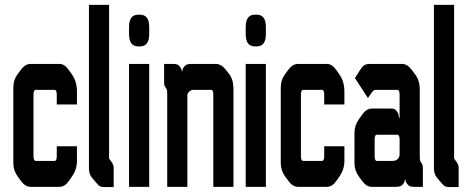

<svg xmlns="http://www.w3.org/2000/svg" viewBox="-20 -760 1912 781"><path d="M293 -335H210.9V-375Q210.9 -394.5 202.1 -394.5H126Q116.2 -394.5 116.2 -375V-125Q116.2 -105.5 126 -105.5H202.1Q210.9 -105.5 210.9 -125V-165H293V-105.5Q293 -71.3 273.4 -43L259.8 -23.4Q243.2 0 221.7 0H104.5Q83 0 66.4 -22.5L52.7 -41Q34.2 -66.4 34.2 -95.7V-404.3Q34.2 -434.6 50.8 -457L64.5 -475.6Q82 -500 104.5 -500H222.7Q242.2 -500 259.8 -475.6L273.4 -456.1Q293 -427.7 293 -387.7Z M341.8 -74.2V-740.2H423.8V-117.2V-115.2Q423.8 -114.3 435.5 -98.6Q442.4 -88.9 442.4 -76.2V1H407.2Q391.6 1 385.7 -2.9Q379.9 -6.8 375 -12.7L357.4 -33.2Q348.6 -43 344.7 -54.7Q341.8 -65.4 341.8 -74.2Z M586.9 0H504.9V-500H586.9ZM549.8 -700.2Q586.9 -700.2 586.9 -650.4V-621.1Q586.9 -571.3 549.8 -571.3H542Q504.9 -571.3 504.9 -621.1V-650.4Q504.9 -700.2 542 -700.2Z M857.4 -500Q879.9 -500 897.5 -477.5L912.1 -459Q929.7 -436.5 929.7 -397.5V0H847.7V-375Q847.7 -394.5 838.9 -394.5H762.7Q757.8 -394.5 749 -386.7Q742.2 -379.9 742.2 -373V0H660.2V-374Q660.2 -388.7 659.2 -393.1Q658.2 -397.5 653.8 -403.8Q649.4 -410.2 648.4 -414.6Q647.5 -418.9 647.5 -433.6V-500H683.6Q700.2 -500 707 -494.1Q719.7 -481.4 719.7 -469.7H721.7Q721.7 -483.4 734.4 -494.1Q741.2 -500 757.8 -500Z M1061.5 0H979.5V-500H1061.5ZM1024.4 -700.2Q1061.5 -700.2 1061.5 -650.4V-621.1Q1061.5 -571.3 1024.4 -571.3H1016.6Q979.5 -571.3 979.5 -621.1V-650.4Q979.5 -700.2 1016.6 -700.2Z M1380.9 -335H1298.8V-375Q1298.8 -394.5 1290 -394.5H1213.9Q1204.1 -394.5 1204.1 -375V-125Q1204.1 -105.5 1213.9 -105.5H1290Q1298.8 -105.5 1298.8 -125V-165H1380.9V-105.5Q1380.9 -71.3 1361.3 -43L1347.7 -23.4Q1331.1 0 1309.6 0H1192.4Q1170.9 0 1154.3 -22.5L1140.6 -41Q1122.1 -66.4 1122.1 -95.7V-404.3Q1122.1 -434.6 1138.7 -457L1152.3 -475.6Q1169.9 -500 1192.4 -500H1310.5Q1330.1 -500 1347.7 -475.6L1361.3 -456.1Q1380.9 -427.7 1380.9 -387.7Z M1503.9 -192.4V-125Q1503.9 -105.5 1512.7 -105.5H1576.2Q1589.8 -105.5 1596.7 -112.3Q1605.5 -120.1 1605.5 -132.8V-192.4Q1605.5 -211.9 1595.7 -211.9H1512.7Q1503.9 -211.9 1503.9 -192.4ZM1492.2 0Q1470.7 0 1454.1 -22.5L1440.4 -41Q1421.9 -66.4 1421.9 -95.7V-219.7Q1421.9 -250 1439.5 -274.4L1454.1 -294.9Q1470.7 -318.4 1493.2 -318.4H1570.3Q1582 -318.4 1586.4 -315.4Q1590.8 -312.5 1596.7 -303.7Q1601.6 -295.9 1603.5 -280.3H1605.5V-375Q1605.5 -394.5 1595.7 -394.5H1508.8Q1500 -394.5 1493.2 -384.8L1476.6 -361.3L1423.8 -442.4L1444.3 -474.6Q1453.1 -488.3 1459 -493.2Q1468.8 -500 1483.4 -500H1615.2Q1636.7 -500 1654.3 -476.6L1668.9 -457Q1687.5 -432.6 1687.5 -395.5V-127Q1687.5 -112.3 1688.5 -108.4Q1689.5 -104.5 1693.8 -97.7Q1698.2 -90.8 1699.2 -86.4Q1700.2 -82 1700.2 -68.4V0H1665Q1648.4 0 1641.6 -5.9Q1628.9 -18.6 1628.9 -30.3H1627Q1627 -16.6 1614.3 -5.9Q1607.4 0 1590.8 0Z M1745.1 -74.2V-740.2H1827.1V-117.2V-115.2Q1827.1 -114.3 1838.9 -98.6Q1845.7 -88.9 1845.7 -76.2V1H1810.5Q1794.9 1 1789.1 -2.9Q1783.2 -6.8 1778.3 -12.7L1760.7 -33.2Q1752 -43 1748 -54.7Q1745.1 -65.4 1745.1 -74.2Z"/></svg>

Font: Vancouver Drive
Style: Bold
Weight: 700
Designer: Valery Zaveryaev
Foundry: Cyreal (www.cyreal.org)
Version: Version 1.01